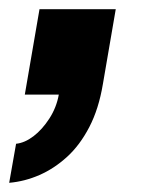

<svg xmlns="http://www.w3.org/2000/svg" viewBox="-51 -206 331 418"><path d="M-31 192 -16 107Q3 105 22 90.5Q41 76 56.5 52Q72 28 77 0H3L35 -186H201L173 -23Q164 31 143.5 70.5Q123 110 95 135.5Q67 161 35 175Q3 189 -31 192Z"/></svg>

Font: Archivo Condensed Black
Style: Italic
Weight: 900
Width: 3
Italic angle: -10°
Designer: Hector Gatti
Foundry: Omnibus-Type
Version: Version 2.001